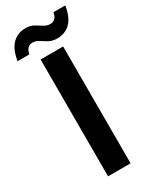

<svg xmlns="http://www.w3.org/2000/svg" viewBox="-257 -938 806 996"><g transform="rotate(-30 145.5 -440.0)"><path d="M74 0V-700H209V0ZM205 -751Q176 -751 155.5 -762.5Q135 -774 118 -785.5Q101 -797 80 -797Q64 -797 52.5 -786Q41 -775 37 -752H-34Q-23 -819 8.5 -849.5Q40 -880 86 -880Q115 -880 135 -868.5Q155 -857 172.5 -845.5Q190 -834 211 -834Q228 -834 239.5 -845.5Q251 -857 254 -879H325Q315 -813 283.5 -782Q252 -751 205 -751Z"/></g></svg>

Font: DM Sans 9pt
Style: Bold
Weight: 700
Version: Version 4.004;gftools[0.9.30]